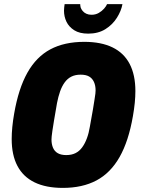

<svg xmlns="http://www.w3.org/2000/svg" viewBox="-20 -904 689 936"><path d="M286 12Q204 12 148.5 -15Q93 -42 65 -95Q37 -148 37 -226Q37 -254 40 -285Q43 -316 49 -350Q70 -472 113.5 -549.5Q157 -627 225.5 -663.5Q294 -700 391 -700Q473 -700 528.5 -673Q584 -646 612 -592.5Q640 -539 640 -460Q640 -433 637 -402.5Q634 -372 628 -338Q607 -216 563 -138.5Q519 -61 450.5 -24.5Q382 12 286 12ZM303 -148Q329 -148 348 -157.5Q367 -167 380.5 -185.5Q394 -204 403.5 -229.5Q413 -255 418 -286Q428 -338 433 -370Q438 -402 441 -420Q444 -438 445 -447.5Q446 -457 446 -463Q446 -487 438 -504.5Q430 -522 414.5 -531Q399 -540 373 -540Q347 -540 328 -530.5Q309 -521 295.5 -502.5Q282 -484 273 -458.5Q264 -433 258 -402Q249 -350 243.5 -317.5Q238 -285 235.5 -267Q233 -249 232 -240Q231 -231 231 -224Q231 -201 238.5 -183.5Q246 -166 262 -157Q278 -148 303 -148ZM410 -740Q368 -740 342 -756.5Q316 -773 304 -798Q292 -823 292 -852Q292 -860 293 -868Q294 -876 295 -884H371Q371 -881 371.5 -877Q372 -873 373 -868Q376 -859 383 -850.5Q390 -842 401 -837Q412 -832 426 -832Q446 -832 461.5 -841Q477 -850 487.5 -862Q498 -874 502 -884H577Q571 -851 550 -817.5Q529 -784 494 -762Q459 -740 410 -740Z"/></svg>

Font: Archivo Condensed Black
Style: Italic
Weight: 900
Width: 3
Italic angle: -10°
Designer: Hector Gatti
Foundry: Omnibus-Type
Version: Version 2.001